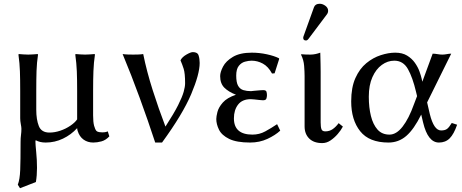

<svg xmlns="http://www.w3.org/2000/svg" viewBox="-20 -744 2443 1016"><path d="M171.9 -264.2V-163.1Q171.9 -111.3 185.5 -76.9Q199.2 -42.5 241.7 -42.5Q270 -42.5 299.3 -52.5Q328.6 -62.5 352.5 -78.9Q376.5 -95.2 388.2 -112.3V-264.2Q388.2 -324.7 386.5 -366.9Q384.8 -409.2 378.4 -455.1L380.4 -458Q390.1 -457 405.5 -456.1Q420.9 -455.1 430.2 -455.1Q439.9 -455.1 455.3 -456.1Q470.7 -457 480.5 -458L482.4 -455.1Q476.1 -412.6 474.4 -368.2Q472.7 -323.7 472.7 -264.2V-133.3Q472.7 -98.1 478 -78.4Q483.4 -58.6 490.7 -50.8Q495.6 -46.4 504.9 -44.9Q514.2 -43.5 521.5 -43.5Q527.8 -43.5 534.9 -44.4Q542 -45.4 550.3 -48.8L558.6 -22.5Q539.6 -2 516.6 4.2Q493.7 10.3 473.6 10.3Q443.8 10.3 422.1 -5.4Q400.4 -21 391.1 -50.8Q390.1 -53.7 389.2 -57.6Q388.2 -61.5 388.2 -65.9Q356 -30.8 313 -10.3Q270 10.3 221.7 10.3Q190.9 10.3 168.9 -2Q168.9 -1 168.2 0.5Q167.5 2 167.5 5.4Q167.5 20 171.6 61Q175.8 102.1 175.8 144.5Q175.8 185.1 169.9 219.2L85.9 252L74.2 233.4Q85 205.6 86.9 155.8Q88.9 106 88.9 7.3Q88.9 -14.2 91.1 -29.8Q93.3 -45.4 93.3 -62.5Q93.3 -70.8 90.1 -87.4Q86.9 -104 86.9 -118.7V-264.2Q86.9 -324.7 85.4 -366.9Q84 -409.2 77.6 -455.1L79.6 -458Q88.9 -457 104.2 -456.1Q119.6 -455.1 129.4 -455.1Q138.7 -455.1 154.3 -456.1Q169.9 -457 179.2 -458L181.2 -455.1Q174.8 -412.6 173.3 -368.2Q171.9 -323.7 171.9 -264.2Z M855.5 -74.2Q900.9 -144.5 922.6 -187.7Q944.3 -231 951.9 -258.1Q959.5 -285.2 959.5 -303.2Q959.5 -356 951.9 -379.9Q944.3 -403.8 935.1 -424.8Q943.4 -441.9 966.3 -455.1Q989.3 -468.3 1000.5 -468.3Q1025.4 -468.3 1031 -450.4Q1036.6 -432.6 1036.6 -410.6Q1036.6 -352.1 991.7 -245.8Q946.8 -139.6 837.4 10.3H801.3Q763.2 -106 719.2 -226.3Q675.3 -346.7 628.9 -458Q641.1 -456.1 656.7 -455.6Q672.4 -455.1 684.6 -455.1Q696.8 -455.1 711.9 -455.6Q727.1 -456.1 737.8 -458Q756.8 -364.7 788.1 -266.8Q819.3 -168.9 855.5 -74.2Z M1311.5 -422.9Q1295.4 -422.9 1276.4 -417.7Q1257.3 -412.6 1243.7 -395.5Q1230 -378.4 1230 -343.8Q1230 -307.6 1240 -290Q1250 -272.5 1267.8 -267.1Q1285.6 -261.7 1308.1 -261.7Q1309.1 -261.7 1324 -263.4Q1338.9 -265.1 1354.7 -266.1Q1370.6 -267.1 1372.6 -267.1Q1387.7 -267.1 1390.1 -258.5Q1392.6 -250 1392.6 -240.7Q1392.6 -231 1389.6 -222.2Q1386.7 -213.4 1371.6 -213.4Q1367.7 -213.4 1353.8 -214.8Q1339.8 -216.3 1326.2 -217.8Q1312.5 -219.2 1307.1 -219.2Q1262.2 -219.2 1240 -190.7Q1217.8 -162.1 1217.8 -117.7Q1217.8 -31.7 1315.9 -31.7Q1352.5 -31.7 1383.8 -48.8Q1415 -65.9 1446.3 -86.9L1462.9 -52.7Q1436.5 -28.3 1395 -9Q1353.5 10.3 1303.7 10.3Q1231.9 10.3 1192.6 -9Q1153.3 -28.3 1138.9 -57.6Q1124.5 -86.9 1124.5 -114.3Q1124.5 -127.4 1130.6 -151.6Q1136.7 -175.8 1158.9 -201.2Q1181.2 -226.6 1228.5 -242.7Q1189.5 -257.8 1167.2 -280Q1145 -302.2 1145 -341.3Q1145 -362.3 1160.2 -391.6Q1175.3 -420.9 1212.6 -443.1Q1250 -465.3 1312.5 -465.3Q1352.5 -465.3 1391.8 -456.8Q1431.2 -448.2 1455.6 -436L1457.5 -432.6L1433.1 -356L1419.4 -355Q1399.4 -392.1 1370.8 -407.5Q1342.3 -422.9 1311.5 -422.9Z M1591.8 -341.3Q1591.8 -363.3 1589.4 -395.3Q1586.9 -427.2 1572.8 -455.1L1574.7 -457Q1580.6 -456.1 1596.4 -455.6Q1612.3 -455.1 1621.6 -455.1Q1636.2 -455.1 1649.7 -458Q1663.1 -460.9 1674.8 -465.3Q1674.8 -465.3 1675.3 -446.8Q1675.8 -428.2 1676.3 -404.3Q1676.8 -380.4 1676.8 -363.3V-96.2Q1676.8 -72.8 1680.9 -60.8Q1685.1 -48.8 1701.2 -48.8Q1723.6 -48.8 1740.7 -60.8Q1757.8 -72.8 1772 -92.3L1794.4 -74.2Q1784.2 -54.7 1767.1 -34.9Q1750 -15.1 1729.2 -1Q1708.5 13.2 1685.1 13.2Q1640.6 13.2 1616.2 -11Q1591.8 -35.2 1591.8 -75.2ZM1671.9 -724.1Q1687 -724.1 1701.7 -713.4Q1716.3 -702.6 1716.3 -687Q1716.3 -676.3 1709.5 -667.5L1612.3 -538.1Q1606 -529.8 1599.1 -529.8Q1584.5 -529.8 1584.5 -543.9Q1584.5 -548.3 1586.9 -554.2L1641.6 -706.1Q1648.4 -724.1 1671.9 -724.1Z M2240.2 -202.1 2254.4 -140.6Q2275.9 -53.7 2314 -53.7Q2334.5 -53.7 2345.5 -61.8Q2356.4 -69.8 2370.6 -93.3L2398.9 -84Q2381.8 -34.2 2359.6 -12Q2337.4 10.3 2302.7 10.3Q2244.1 10.3 2218.8 -96.2L2209 -137.7Q2170.4 -59.6 2129.9 -24.7Q2089.4 10.3 2035.6 10.3Q1933.6 10.3 1886 -49.6Q1838.4 -109.4 1838.4 -207.5Q1838.4 -281.2 1860.6 -330.8Q1882.8 -380.4 1918.5 -409.7Q1954.1 -439 1994.9 -452.1Q2035.6 -465.3 2071.3 -465.3Q2108.9 -465.3 2134 -450Q2159.2 -434.6 2175.3 -411.9Q2191.4 -389.2 2199.7 -366Q2208 -342.8 2211.4 -327.1Q2214.8 -311.5 2214.8 -311.5L2269.5 -460Q2281.7 -460 2295.4 -457.5Q2309.1 -455.1 2320.3 -455.1Q2332 -455.1 2344.2 -457.5Q2356.4 -460 2367.7 -460ZM2187 -235.4 2181.6 -257.8Q2163.6 -334 2138.7 -378.4Q2113.8 -422.9 2066.4 -422.9Q2031.2 -422.9 2000.5 -400.6Q1969.7 -378.4 1950.7 -335.9Q1931.6 -293.5 1931.6 -232.4Q1931.6 -174.8 1942.9 -129.9Q1954.1 -85 1977.8 -58.3Q2001.5 -31.7 2041 -31.7Q2077.6 -31.7 2110.6 -74.2Q2143.6 -116.7 2170.4 -191.9Z"/></svg>

Font: Kurinto Seri
Style: Regular
Weight: 400
Designer: Kurinto was developed by Clint Goss from a range of fonts that are compatible with the SIL Open Font License Version 1.1
Foundry: Clinton F. Goss
Version: Version 2.196; July 25, 2020